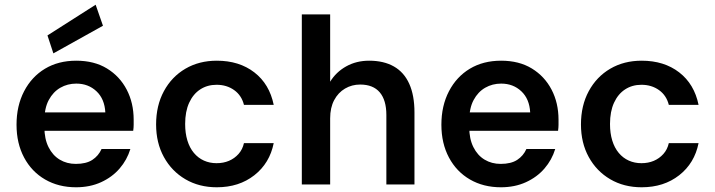

<svg xmlns="http://www.w3.org/2000/svg" viewBox="-20 -781 3029 813"><path d="M302 12Q228 12 171 -21Q114 -54 82 -114Q50 -174 50 -253Q50 -333 82 -394.5Q114 -456 170.5 -490Q227 -524 303 -524Q379 -524 433 -491Q487 -458 516.5 -401.5Q546 -345 546 -274Q546 -264 546 -252.5Q546 -241 544 -227H137V-305H426Q423 -362 388.5 -394.5Q354 -427 303 -427Q266 -427 235.5 -409.5Q205 -392 186.5 -357.5Q168 -323 168 -271V-242Q168 -193 185.5 -158Q203 -123 233 -105Q263 -87 301 -87Q345 -87 371 -104Q397 -121 410 -150H532Q518 -104 486.5 -67.5Q455 -31 408 -9.5Q361 12 302 12ZM206 -555 181 -631 385 -761 416 -672Z M898 12Q823 12 765 -22Q707 -56 674 -116Q641 -176 641 -254Q641 -334 674 -395Q707 -456 765 -490Q823 -524 898 -524Q993 -524 1057 -474.5Q1121 -425 1139 -337H1013Q1003 -377 971.5 -399.5Q940 -422 897 -422Q858 -422 828 -402.5Q798 -383 781 -346Q764 -309 764 -256Q764 -217 773.5 -186Q783 -155 801 -133.5Q819 -112 843.5 -101Q868 -90 897 -90Q926 -90 949.5 -100Q973 -110 990 -129Q1007 -148 1013 -175H1139Q1122 -90 1057 -39Q992 12 898 12Z M1258 0V-720H1378V-435Q1403 -476 1446 -500Q1489 -524 1543 -524Q1605 -524 1648 -499.5Q1691 -475 1713 -426Q1735 -377 1735 -305V0H1616V-294Q1616 -357 1588 -390Q1560 -423 1505 -423Q1470 -423 1441 -406Q1412 -389 1395 -357Q1378 -325 1378 -280V0Z M2101 12Q2027 12 1970 -21Q1913 -54 1881 -114Q1849 -174 1849 -253Q1849 -333 1881 -394.5Q1913 -456 1969.5 -490Q2026 -524 2102 -524Q2178 -524 2232 -491Q2286 -458 2315.5 -401.5Q2345 -345 2345 -274Q2345 -264 2345 -252.5Q2345 -241 2343 -227H1936V-305H2225Q2222 -362 2187.5 -394.5Q2153 -427 2102 -427Q2065 -427 2034.5 -409.5Q2004 -392 1985.5 -357.5Q1967 -323 1967 -271V-242Q1967 -193 1984.5 -158Q2002 -123 2032 -105Q2062 -87 2100 -87Q2144 -87 2170 -104Q2196 -121 2209 -150H2331Q2317 -104 2285.5 -67.5Q2254 -31 2207 -9.5Q2160 12 2101 12Z M2697 12Q2622 12 2564 -22Q2506 -56 2473 -116Q2440 -176 2440 -254Q2440 -334 2473 -395Q2506 -456 2564 -490Q2622 -524 2697 -524Q2792 -524 2856 -474.5Q2920 -425 2938 -337H2812Q2802 -377 2770.5 -399.5Q2739 -422 2696 -422Q2657 -422 2627 -402.5Q2597 -383 2580 -346Q2563 -309 2563 -256Q2563 -217 2572.5 -186Q2582 -155 2600 -133.5Q2618 -112 2642.5 -101Q2667 -90 2696 -90Q2725 -90 2748.5 -100Q2772 -110 2789 -129Q2806 -148 2812 -175H2938Q2921 -90 2856 -39Q2791 12 2697 12Z"/></svg>

Font: DM Sans 12pt SemiBold
Style: Regular
Weight: 600
Version: Version 4.004;gftools[0.9.30]